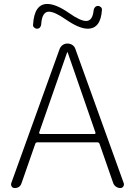

<svg xmlns="http://www.w3.org/2000/svg" viewBox="-20 -950 676 970"><path d="M178 -281Q177 -278 179 -275.5Q181 -273 184 -273H457Q464 -273 462 -281L322 -685Q322 -686 320 -686Q319 -686 319 -685ZM54 0Q44 0 39 -8Q34 -16 37 -25L281 -702Q286 -715 296.5 -722.5Q307 -730 321 -730Q335 -730 346 -722.5Q357 -715 361 -702L605 -25Q608 -16 603 -8Q598 0 588 0Q576 0 566 -7Q556 -14 552 -25L483 -223Q480 -231 471 -231H169Q161 -231 158 -223L89 -25Q81 0 54 0ZM475 -920Q483 -920 489.5 -914Q496 -908 495 -900Q489 -805 423 -805Q380 -805 312 -852Q256 -891 227 -891Q192 -891 188 -826Q187 -817 181.5 -811Q176 -805 167 -805Q159 -805 152.5 -811Q146 -817 147 -825Q153 -930 219 -930Q263 -930 329 -884Q386 -844 415 -844Q448 -844 453 -898Q454 -907 460 -913.5Q466 -920 475 -920Z"/></svg>

Font: Rounded Mplus 1c Light
Style: Regular
Weight: 300
Version: Version 1.059.20150529